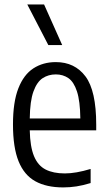

<svg xmlns="http://www.w3.org/2000/svg" viewBox="-20 -828 482 858"><path d="M262.5 9.5Q187.5 9.5 137.8 -18Q88 -45.5 63 -107.2Q38 -169 38 -272Q38 -372 62 -433.2Q86 -494.5 129.2 -522.5Q172.5 -550.5 229.5 -550.5Q314 -550.5 362 -486.5Q410 -422.5 410 -270.5V-245.5H113Q114.5 -172.5 132 -130.2Q149.5 -88 183.8 -70.5Q218 -53 270 -53Q318.5 -53 385 -73V-10Q351 0.5 321.5 5Q292 9.5 262.5 9.5ZM229.5 -495.5Q196.5 -495.5 170.8 -478.8Q145 -462 129.5 -419.2Q114 -376.5 113 -298.5H339Q338 -376.5 324 -419.2Q310 -462 285.8 -478.8Q261.5 -495.5 229.5 -495.5ZM196 -626.5 102 -808H177L258 -626.5Z"/></svg>

Font: Encode Sans Condensed
Style: Regular
Weight: 400
Width: 3
Designer: Multiple Designers
Foundry: Impallari Type
Version: Version 3.000; ttfautohint (v1.8.3) -l 8 -r 50 -G 200 -x 14 